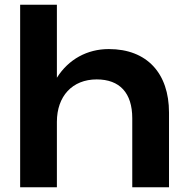

<svg xmlns="http://www.w3.org/2000/svg" viewBox="-20 -790 790 810"><path d="M65 0H220V-276C220 -384 285 -455 388 -455C485 -455 538 -398 538 -291V0H693V-315C693 -481 600 -583 439 -583C348 -583 269 -540 220 -462V-770H65Z"/></svg>

Font: Bounded Med
Style: Regular
Weight: 500
Designer: Vlad Churkin
Version: Version 3.0